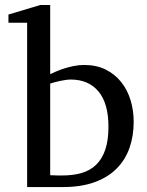

<svg xmlns="http://www.w3.org/2000/svg" viewBox="-20 -757 595 777"><path d="M521 -264.2Q521 -207.5 504.4 -159.4Q487.8 -111.3 452.9 -75.7Q418 -40 363.5 -20Q309.1 0 233.9 0H89.8V-665H14.2V-698.2L143.1 -736.8H183.1V-457Q191.9 -460.9 206.1 -467.3Q220.2 -473.6 238.5 -479.5Q256.8 -485.4 277.8 -489.7Q298.8 -494.1 320.8 -494.1Q370.1 -494.1 407.5 -475.6Q444.8 -457 470.2 -425.3Q495.6 -393.6 508.3 -351.8Q521 -310.1 521 -264.2ZM418.9 -244.1Q418.9 -338.4 378.7 -386.7Q338.4 -435.1 266.1 -435.1Q257.8 -435.1 246.6 -433.6Q235.4 -432.1 223.9 -429.7Q212.4 -427.2 201.4 -424.3Q190.4 -421.4 183.1 -418.9V-47.9Q191.4 -47.4 200.2 -47.4Q207.5 -46.9 215.8 -46.9H231.9Q276.4 -46.9 311 -57.1Q345.7 -67.4 369.6 -90.8Q393.6 -114.3 406.2 -151.9Q418.9 -189.5 418.9 -244.1Z"/></svg>

Font: Charis SIL CyrE
Style: Regular
Weight: 400
Foundry: SIL International
Version: Version 5.000